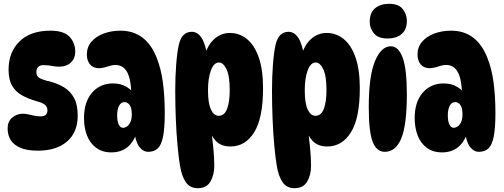

<svg xmlns="http://www.w3.org/2000/svg" viewBox="-20 -787 2648 1008"><path d="M245 -626Q314 -626 344.5 -594.5Q375 -563 375 -515Q375 -481 352.5 -459Q330 -437 289 -437Q271 -437 252 -441Q233 -445 207 -445Q189 -445 180 -435Q171 -425 171 -409Q171 -391 182 -381.5Q193 -372 226 -363Q280 -351 315.5 -329Q351 -307 369.5 -271.5Q388 -236 388 -180Q388 -93 332.5 -44.5Q277 4 179 4Q121 4 86 -11.5Q51 -27 35.5 -53Q20 -79 20 -113Q20 -149 44 -169.5Q68 -190 101 -190Q114 -190 129 -186.5Q144 -183 160.5 -179.5Q177 -176 194 -176Q229 -176 229 -208Q229 -218 225 -226Q221 -234 210.5 -241Q200 -248 178 -254Q131 -267 96.5 -286Q62 -305 43.5 -337Q25 -369 25 -421Q25 -513 82.5 -569.5Q140 -626 245 -626Z M758 10Q731 10 711 -16.5Q691 -43 685 -101L700 -96Q665 13 565 13Q516 13 483.5 -12Q451 -37 436 -77.5Q421 -118 421 -167Q421 -251 463 -300Q505 -349 574 -349Q615 -349 646 -330Q677 -311 698 -277L670 -279Q669 -369 648 -407.5Q627 -446 586 -446Q572 -446 557.5 -441.5Q543 -437 528.5 -433Q514 -429 500 -429Q469 -429 452.5 -449Q436 -469 436 -501Q436 -540 460 -568Q484 -596 524.5 -611Q565 -626 612 -626Q680 -626 727.5 -590Q775 -554 802 -485Q826 -426 835.5 -352Q845 -278 845 -195Q845 -114 836 -69.5Q827 -25 808 -7.5Q789 10 758 10ZM626 -116Q636 -116 647 -123.5Q658 -131 665 -147Q672 -163 672 -187Q672 -209 667 -223Q662 -237 653 -244Q644 -251 635 -251Q615 -251 605 -231.5Q595 -212 595 -181Q595 -152 603 -134Q611 -116 626 -116Z M987 -620Q1018 -620 1039 -587Q1060 -554 1070 -483L1049 -470Q1062 -540 1099.5 -577Q1137 -614 1187 -614Q1237 -614 1276.5 -582Q1316 -550 1338.5 -485.5Q1361 -421 1361 -324Q1361 -167 1314.5 -92.5Q1268 -18 1190 -18Q1140 -18 1112.5 -48Q1085 -78 1074 -121L1086 -127Q1094 -70 1099.5 -14.5Q1105 41 1105 83Q1105 132 1084.5 166.5Q1064 201 1019 201Q977 201 955.5 169.5Q934 138 925 83Q918 42 912 -23Q906 -88 903 -163.5Q900 -239 900 -312Q900 -385 905 -449Q910 -513 919 -553Q927 -587 944 -603.5Q961 -620 987 -620ZM1130 -459Q1103 -459 1087.5 -418Q1072 -377 1072 -312Q1072 -245 1087.5 -212Q1103 -179 1128 -179Q1159 -179 1172.5 -216.5Q1186 -254 1186 -313Q1186 -389 1169 -424Q1152 -459 1130 -459Z M1495 -620Q1526 -620 1547 -587Q1568 -554 1578 -483L1557 -470Q1570 -540 1607.5 -577Q1645 -614 1695 -614Q1745 -614 1784.5 -582Q1824 -550 1846.5 -485.5Q1869 -421 1869 -324Q1869 -167 1822.5 -92.5Q1776 -18 1698 -18Q1648 -18 1620.5 -48Q1593 -78 1582 -121L1594 -127Q1602 -70 1607.5 -14.5Q1613 41 1613 83Q1613 132 1592.5 166.5Q1572 201 1527 201Q1485 201 1463.5 169.5Q1442 138 1433 83Q1426 42 1420 -23Q1414 -88 1411 -163.5Q1408 -239 1408 -312Q1408 -385 1413 -449Q1418 -513 1427 -553Q1435 -587 1452 -603.5Q1469 -620 1495 -620ZM1638 -459Q1611 -459 1595.5 -418Q1580 -377 1580 -312Q1580 -245 1595.5 -212Q1611 -179 1636 -179Q1667 -179 1680.5 -216.5Q1694 -254 1694 -313Q1694 -389 1677 -424Q1660 -459 1638 -459Z M2023 -767Q2072 -767 2094 -740Q2116 -713 2116 -677Q2116 -633 2089.5 -609Q2063 -585 2013 -585Q1966 -585 1943.5 -611.5Q1921 -638 1921 -673Q1921 -720 1949 -743.5Q1977 -767 2023 -767ZM2032 -544Q2072 -544 2094 -484Q2116 -424 2116 -293Q2116 -132 2087 -61Q2058 10 2000 10Q1957 10 1936.5 -42.5Q1916 -95 1916 -226Q1916 -387 1948.5 -465.5Q1981 -544 2032 -544Z M2494 10Q2467 10 2447 -16.5Q2427 -43 2421 -101L2436 -96Q2401 13 2301 13Q2252 13 2219.5 -12Q2187 -37 2172 -77.5Q2157 -118 2157 -167Q2157 -251 2199 -300Q2241 -349 2310 -349Q2351 -349 2382 -330Q2413 -311 2434 -277L2406 -279Q2405 -369 2384 -407.5Q2363 -446 2322 -446Q2308 -446 2293.5 -441.5Q2279 -437 2264.5 -433Q2250 -429 2236 -429Q2205 -429 2188.5 -449Q2172 -469 2172 -501Q2172 -540 2196 -568Q2220 -596 2260.5 -611Q2301 -626 2348 -626Q2416 -626 2463.5 -590Q2511 -554 2538 -485Q2562 -426 2571.5 -352Q2581 -278 2581 -195Q2581 -114 2572 -69.5Q2563 -25 2544 -7.5Q2525 10 2494 10ZM2362 -116Q2372 -116 2383 -123.5Q2394 -131 2401 -147Q2408 -163 2408 -187Q2408 -209 2403 -223Q2398 -237 2389 -244Q2380 -251 2371 -251Q2351 -251 2341 -231.5Q2331 -212 2331 -181Q2331 -152 2339 -134Q2347 -116 2362 -116Z"/></svg>

Font: DynaPuff Condensed SemiBold
Style: Regular
Weight: 600
Width: 3
Designer: Toshi Omagari, Jennifer Daniel
Foundry: Google Fonts
Version: Version 2.000